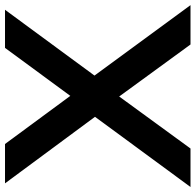

<svg xmlns="http://www.w3.org/2000/svg" viewBox="-36 -753 780 766"><g transform="rotate(-90 354.0 -370.0)"><path d="M559.5 0 352 -284.5 271 -381 5.5 -740H162.5L354.5 -479.5L435.5 -383L716.5 0ZM-9 0 271 -381 354.5 -479.5 546 -740H698L435.5 -383L352 -284.5L144.5 0Z"/></g></svg>

Font: Encode Sans SemiExpanded SemiBold
Style: Regular
Weight: 600
Width: 6
Designer: Multiple Designers
Foundry: Impallari Type
Version: Version 3.002